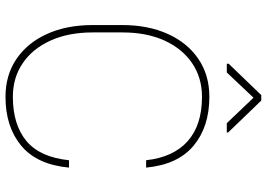

<svg xmlns="http://www.w3.org/2000/svg" viewBox="-154 -792 957 688"><g transform="rotate(90 324.0 -448.5)"><path d="M554.7 -217.8H581.1Q570.3 -102.5 502.4 -46.4Q434.6 9.8 327.6 9.8Q249.5 9.8 191.7 -29.5Q133.8 -68.8 102.1 -139.2Q70.3 -209.5 70.3 -302.2V-408.7Q70.3 -501.5 102.1 -571.8Q133.8 -642.1 191.7 -681.4Q249.5 -720.7 327.6 -720.7Q434.6 -720.7 502.4 -664.3Q570.3 -607.9 581.1 -494.1H554.7Q543.9 -591.8 486.3 -643.1Q428.7 -694.3 327.6 -694.3Q258.8 -694.3 206.8 -658.9Q154.8 -623.5 125.7 -559.6Q96.7 -495.6 96.7 -409.7V-302.2Q96.7 -216.3 125.7 -151.9Q154.8 -87.4 206.8 -52Q258.8 -16.6 327.6 -16.6Q426.8 -16.6 485.4 -64.9Q543.9 -113.3 554.7 -217.8ZM340.8 -906.7 455.1 -788.1V-783.2H421.9L330.6 -878.9L240.2 -783.2H209V-790L321.3 -906.7Z"/></g></svg>

Font: Vazirmatn FD Thin
Style: Regular
Weight: 100
Designer: Saber Rastikerdar
Foundry: Saber Rastikerdar
Version: Version 33.003